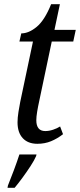

<svg xmlns="http://www.w3.org/2000/svg" viewBox="-20 -679 383 920"><path d="M159 10Q114 10 89 -17Q64 -44 64 -93Q64 -115 68.5 -143Q73 -171 77 -191L138 -480H73L82 -519Q118 -519 156 -550.5Q194 -582 225 -659H267L241 -536H343L331 -480H228L168 -195Q162 -168 158 -143.5Q154 -119 154 -103Q154 -51 197 -51Q215 -51 234.5 -57.5Q254 -64 268 -73L282 -36Q255 -15 225 -2.5Q195 10 159 10ZM18 210Q31 178 46.5 136.5Q62 95 73 61H155L153 69Q145 88 126.5 116.5Q108 145 87 173.5Q66 202 50 221H16Z"/></svg>

Font: Noto Serif Condensed
Style: Italic
Weight: 400
Width: 3
Italic angle: -12°
Designer: Monotype Design Team
Foundry: Monotype Imaging Inc.
Version: Version 2.014; ttfautohint (v1.8.4.7-5d5b)